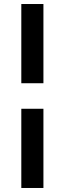

<svg xmlns="http://www.w3.org/2000/svg" viewBox="-20 -782 322 955"><path d="M86 -762H196V-368H86ZM86 -241H196V153H86Z"/></svg>

Font: Roboto Serif 36pt
Style: Bold
Weight: 700
Version: Version 1.008